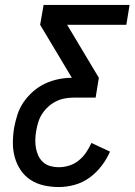

<svg xmlns="http://www.w3.org/2000/svg" viewBox="-20 -755 543 775"><path d="M217 0Q187 0 157.5 -6.5Q128 -13 104 -28.5Q80 -44 64 -67.5Q48 -91 40 -119Q32 -147 32 -177.5Q32 -208 37 -239Q42 -266 50.5 -292.5Q59 -319 75.5 -343Q92 -367 114.5 -386.5Q137 -406 163 -418Q189 -430 216.5 -435.5Q244 -441 270 -441L142 -655L156 -735H503L490 -655H251L379 -441L366 -361H279Q261 -361 243 -358Q225 -355 207.5 -346.5Q190 -338 175.5 -325Q161 -312 150.5 -296Q140 -280 134.5 -262Q129 -244 126 -226Q123 -209 122.5 -191.5Q122 -174 125 -157.5Q128 -141 135 -126Q142 -111 154.5 -100Q167 -89 183.5 -84.5Q200 -80 217 -80Q238 -80 259 -86.5Q280 -93 297.5 -107Q315 -121 327.5 -139.5Q340 -158 349 -178L424 -143Q411 -113 390 -85.5Q369 -58 341.5 -38Q314 -18 281.5 -9Q249 0 217 0Z"/></svg>

Font: Iosevka SS04 Medium
Style: Italic
Weight: 500
Italic angle: -9°
Monospace: yes
Designer: Belleve Invis
Foundry: Belleve Invis
Version: Version 19.0.0; ttfautohint (v1.8.4)